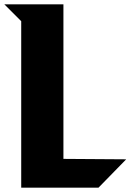

<svg xmlns="http://www.w3.org/2000/svg" viewBox="-30 -778 603 887"><path d="M425 89 553 -42 263 -44V-758H-10L68 -680V89Z"/></svg>

Font: Kidora Gothic
Style: Regular
Weight: 400
Version: Version 001.018